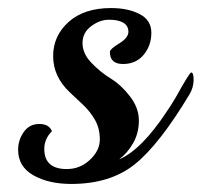

<svg xmlns="http://www.w3.org/2000/svg" viewBox="-20 -437 501 477"><path d="M451 -203Q376 -78 315 -29Q254 20 157 20Q101 20 63 -1.5Q25 -23 25 -65Q25 -89 39 -109Q53 -129 77.5 -129Q102 -129 109 -111Q90 -92 90 -67Q90 -17 146 -17Q179 -17 203.5 -40Q228 -63 228 -90.5Q228 -118 216 -139Q204 -160 187 -176Q170 -192 153 -208Q112 -247 112 -297.5Q112 -348 150.5 -382.5Q189 -417 256 -417Q298 -417 327 -402Q356 -387 356 -355.5Q356 -324 337 -301Q318 -278 285.5 -278Q253 -278 253 -308Q253 -315 276 -329Q299 -343 299 -358Q299 -373 286.5 -380.5Q274 -388 251 -388Q228 -388 206.5 -372Q185 -356 185 -330Q185 -304 207 -281Q229 -258 255 -242Q281 -226 303 -197.5Q325 -169 325 -137.5Q325 -106 310.5 -81Q296 -56 276 -41Q332 -65 395 -161Q401 -169 416 -194Q451 -257 455 -257Q461 -257 461 -238.5Q461 -220 451 -203Z"/></svg>

Font: Playball
Style: Regular
Weight: 400
Designer: Robert E. Leuschke
Foundry: Robert E. Leuschke
Version: Version 1.001